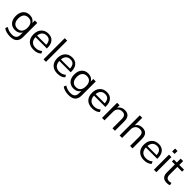

<svg xmlns="http://www.w3.org/2000/svg" viewBox="490 -2708 4850 4850"><g transform="rotate(45 2915.0 -282.5)"><path d="M317.4 192.4Q164.1 192.4 79.1 123L108.4 60.5Q196.3 123 313.5 123Q472.7 123 472.7 -25.4V-115.2Q449.2 -66.4 400.9 -39.1Q352.5 -11.7 288.1 -11.7Q177.7 -11.7 114.3 -84Q50.8 -156.2 50.8 -280.3Q50.8 -404.3 114.3 -476.6Q177.7 -548.8 288.1 -548.8Q352.5 -548.8 400.9 -521Q449.2 -493.2 472.7 -444.3V-539.1H560.5V-36.1Q560.5 192.4 317.4 192.4ZM140.6 -280.3Q140.6 -184.6 183.6 -133.3Q226.6 -82 306.6 -82Q386.7 -82 429.7 -133.3Q472.7 -184.6 472.7 -280.3Q472.7 -375 429.7 -426.3Q386.7 -477.5 306.6 -477.5Q226.6 -477.5 183.6 -426.3Q140.6 -375 140.6 -280.3Z M972.7 8.8Q841.8 8.8 768.6 -64.5Q695.3 -137.7 695.3 -269.5Q695.3 -397.5 766.1 -473.1Q836.9 -548.8 956.1 -548.8Q1066.4 -548.8 1127.4 -478Q1188.5 -407.2 1188.5 -279.3V-253.9H782.2Q786.1 -160.2 835.9 -110.4Q885.7 -60.5 976.6 -60.5Q1079.1 -60.5 1150.4 -126L1180.7 -66.4Q1108.4 8.8 972.7 8.8ZM784.2 -308.6H1110.4Q1101.6 -482.4 957 -482.4Q880.9 -482.4 836.4 -438Q792 -393.6 784.2 -308.6Z M1323.2 0V-756.8H1411.1V0Z M1823.2 8.8Q1692.4 8.8 1619.1 -64.5Q1545.9 -137.7 1545.9 -269.5Q1545.9 -397.5 1616.7 -473.1Q1687.5 -548.8 1806.6 -548.8Q1917 -548.8 1978 -478Q2039.1 -407.2 2039.1 -279.3V-253.9H1632.8Q1636.7 -160.2 1686.5 -110.4Q1736.3 -60.5 1827.1 -60.5Q1929.7 -60.5 2001 -126L2031.2 -66.4Q1959 8.8 1823.2 8.8ZM1634.8 -308.6H1960.9Q1952.1 -482.4 1807.6 -482.4Q1731.4 -482.4 1687 -438Q1642.6 -393.6 1634.8 -308.6Z M2407.2 192.4Q2253.9 192.4 2168.9 123L2198.2 60.5Q2286.1 123 2403.3 123Q2562.5 123 2562.5 -25.4V-115.2Q2539.1 -66.4 2490.7 -39.1Q2442.4 -11.7 2377.9 -11.7Q2267.6 -11.7 2204.1 -84Q2140.6 -156.2 2140.6 -280.3Q2140.6 -404.3 2204.1 -476.6Q2267.6 -548.8 2377.9 -548.8Q2442.4 -548.8 2490.7 -521Q2539.1 -493.2 2562.5 -444.3V-539.1H2650.4V-36.1Q2650.4 192.4 2407.2 192.4ZM2230.5 -280.3Q2230.5 -184.6 2273.4 -133.3Q2316.4 -82 2396.5 -82Q2476.6 -82 2519.5 -133.3Q2562.5 -184.6 2562.5 -280.3Q2562.5 -375 2519.5 -426.3Q2476.6 -477.5 2396.5 -477.5Q2316.4 -477.5 2273.4 -426.3Q2230.5 -375 2230.5 -280.3Z M3062.5 8.8Q2931.6 8.8 2858.4 -64.5Q2785.2 -137.7 2785.2 -269.5Q2785.2 -397.5 2856 -473.1Q2926.8 -548.8 3045.9 -548.8Q3156.2 -548.8 3217.3 -478Q3278.3 -407.2 3278.3 -279.3V-253.9H2872.1Q2876 -160.2 2925.8 -110.4Q2975.6 -60.5 3066.4 -60.5Q3168.9 -60.5 3240.2 -126L3270.5 -66.4Q3198.2 8.8 3062.5 8.8ZM2874 -308.6H3200.2Q3191.4 -482.4 3046.9 -482.4Q2970.7 -482.4 2926.3 -438Q2881.8 -393.6 2874 -308.6Z M3413.1 0V-539.1H3501V-450.2Q3528.3 -497.1 3575.7 -522.9Q3623 -548.8 3682.6 -548.8Q3874 -548.8 3874 -336.9V0H3786.1V-332Q3786.1 -407.2 3756.3 -441.9Q3726.6 -476.6 3663.1 -476.6Q3590.8 -476.6 3545.9 -430.7Q3501 -384.8 3501 -310.5V0Z M4042 0V-718.8H4129.9V-450.2Q4185.5 -548.8 4311.5 -548.8Q4502.9 -548.8 4502.9 -336.9V0H4415V-331.1Q4415 -407.2 4385.7 -441.9Q4356.4 -476.6 4292 -476.6Q4219.7 -476.6 4174.8 -430.7Q4129.9 -384.8 4129.9 -310.5V0Z M4915 8.8Q4784.2 8.8 4710.9 -64.5Q4637.7 -137.7 4637.7 -269.5Q4637.7 -397.5 4708.5 -473.1Q4779.3 -548.8 4898.4 -548.8Q5008.8 -548.8 5069.8 -478Q5130.9 -407.2 5130.9 -279.3V-253.9H4724.6Q4728.5 -160.2 4778.3 -110.4Q4828.1 -60.5 4918.9 -60.5Q5021.5 -60.5 5092.8 -126L5123 -66.4Q5050.8 8.8 4915 8.8ZM4726.6 -308.6H5052.7Q5043.9 -482.4 4899.4 -482.4Q4823.2 -482.4 4778.8 -438Q4734.4 -393.6 4726.6 -308.6Z M5265.6 -652.3V-756.8H5353.5V-652.3ZM5265.6 0V-539.1H5353.5V0Z M5731.4 8.8Q5639.6 8.8 5592.8 -39.1Q5545.9 -86.9 5545.9 -179.7V-469.7H5440.4V-539.1H5545.9V-676.8H5633.8V-539.1H5803.7V-469.7H5633.8V-188.5Q5633.8 -64.5 5745.1 -64.5Q5773.4 -64.5 5814.5 -78.1L5830.1 -11.7Q5793.9 8.8 5731.4 8.8Z"/></g></svg>

Font: Min Sans
Style: Regular
Weight: 400
Designer: Jinseong-Kim, NotoSansCJK, Nunito
Foundry: Jinseong-Kim
Version: Version 1.400;Glyphs 3.1.2 (3151)